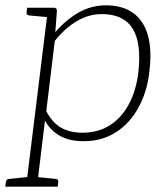

<svg xmlns="http://www.w3.org/2000/svg" viewBox="-42 -525 620 722"><path d="M56 177 139 -496H160Q172 -496 172 -484L166 -404Q205 -450 253 -477.5Q301 -505 356 -505Q419 -505 459 -476Q499 -447 514.5 -391Q530 -335 519 -251Q511 -180 479 -121Q447 -62 394.5 -28Q342 6 272 6Q220 6 184.5 -13.5Q149 -33 127 -71L97 177ZM268 -26Q328 -26 372 -54.5Q416 -83 443 -134Q470 -185 478 -251Q491 -362 457 -417Q423 -472 341 -472Q291 -472 246 -445Q201 -418 164 -371L132 -107Q156 -62 189 -44Q222 -26 268 -26ZM152 -496 143 -460 67 -467Q63 -468 60 -470.5Q57 -473 58 -478L60 -496ZM-22 177 -20 159Q-19 154 -16 151Q-13 148 -9 148L68 140L69 177ZM84 177 92 140 168 148Q172 148 175 151Q178 154 177 159L175 177Z"/></svg>

Font: Aleo ExtraLight
Style: Italic
Weight: 250
Italic angle: -7°
Designer: Alessio Laiso
Foundry: Alessio Laiso
Version: Version 2.001;gftools[0.9.29]